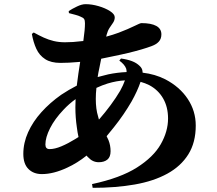

<svg xmlns="http://www.w3.org/2000/svg" viewBox="-20 -840 1040 922"><path d="M422 44Q558 15 637.5 -35.5Q717 -86 752 -147.5Q787 -209 787 -271Q787 -326 763.5 -367Q740 -408 697 -431Q677 -441 655 -447Q640 -403 612 -353Q575 -289 527 -229Q509 -206 492 -186Q496 -176 501 -167Q511 -142 511 -114Q511 -86 495.5 -73.5Q480 -61 454 -61Q425 -61 404 -84Q399 -88 396 -93Q351 -57 303 -35Q237 -4 181 -4Q141 -4 116.5 -28.5Q92 -53 92 -101Q92 -154 115 -205Q138 -256 179 -301.5Q220 -347 274 -385Q310 -409 349 -429Q349 -430 349 -431Q356 -487 365 -543Q359 -543 353 -542Q310 -538 270 -538Q225 -538 197 -556Q169 -574 154.5 -605.5Q140 -637 133 -677L142 -684Q167 -670 190 -659.5Q213 -649 238 -643Q263 -637 292 -637Q331 -637 369 -642Q374 -642 380 -643Q380 -646 381 -650Q388 -698 388 -728Q388 -742 384 -748.5Q380 -755 367 -760Q357 -765 341.5 -769Q326 -773 311 -777L310 -787Q327 -798 350 -809Q373 -820 391 -820Q421 -820 453.5 -810.5Q486 -801 508.5 -786.5Q531 -772 531 -757Q531 -743 523 -731L506 -706Q497 -692 492 -673Q491 -668 490 -664Q523 -673 550 -683Q597 -701 625 -715Q653 -729 659 -729Q706 -729 730.5 -715.5Q755 -702 755 -675Q755 -654 743 -640.5Q731 -627 709 -619Q688 -611 659 -602.5Q630 -594 594.5 -585.5Q559 -577 519 -569Q493 -563 466 -558Q461 -535 457 -513Q452 -491 449 -470Q474 -477 500 -483Q543 -492 588 -494Q588 -502 586 -510Q579 -530 553 -549L561 -559Q591 -555 613.5 -546.5Q636 -538 651 -523Q662 -513 664 -500Q665 -496 665 -491Q725 -484 774 -459Q843 -423 881.5 -365Q920 -307 920 -237Q920 -156 884.5 -99Q849 -42 783.5 -6Q718 30 627 46Q536 62 425 62ZM343 -364Q311 -341 285 -313Q243 -269 220.5 -224.5Q198 -180 198 -146Q198 -135 203 -129.5Q208 -124 218 -124Q243 -124 275 -137.5Q307 -151 341 -172Q349 -177 357 -182Q352 -204 349 -229Q342 -276 342 -325Q342 -344 343 -364ZM580 -454Q540 -452 497 -439Q471 -431 443 -418Q440 -391 440 -365Q440 -316 451 -281Q453 -274 455 -266Q456 -268 458 -269Q485 -300 511 -335Q537 -370 557 -404Q572 -431 580 -454Z"/></svg>

Font: Noto Serif HK ExtraLight Black
Style: Regular
Weight: 900
Version: Version 2.002-H1;hotconv 1.1.0;makeotfexe 2.6.0